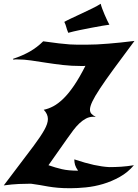

<svg xmlns="http://www.w3.org/2000/svg" viewBox="-36 -963 733 1018"><path d="M33 -651Q84 -668 122.5 -690Q161 -712 193 -744Q243 -737 276.5 -733Q310 -729 334 -727.5Q358 -726 377 -726Q396 -726 419 -726Q449 -726 478 -727.5Q507 -729 538 -731.5Q569 -734 603 -737.5Q637 -741 677 -746Q612 -659 567 -597.5Q522 -536 494 -493.5Q466 -451 453.5 -424.5Q441 -398 441 -382Q441 -368 449 -359.5Q457 -351 472 -343Q468 -343 465 -343.5Q462 -344 459 -344Q438 -344 420 -334.5Q402 -325 385.5 -309.5Q369 -294 353 -273Q337 -252 321 -229L221 -87Q258 -74 292.5 -66Q327 -58 378 -58Q366 -75 362 -88.5Q358 -102 358 -118Q418 -98 462 -88.5Q506 -79 543 -77Q575 -77 606 -79Q637 -81 674 -87Q642 -49 599 -25Q556 -1 510.5 12.5Q465 26 419.5 30.5Q374 35 337 35Q299 35 271 32.5Q243 30 219.5 26Q196 22 174.5 18Q153 14 128 11Q99 11 64 12.5Q29 14 -16 20L142 -189Q180 -240 199 -274Q218 -308 218 -332Q218 -358 196 -381Q221 -386 246.5 -399.5Q272 -413 299.5 -439.5Q327 -466 356 -508.5Q385 -551 417 -614Q412 -613 407.5 -613Q403 -613 398 -613Q342 -613 295.5 -618.5Q249 -624 207.5 -630.5Q166 -637 128.5 -642.5Q91 -648 55 -648Q50 -648 45.5 -648Q41 -648 36 -646ZM305 -847Q317 -854 342.5 -866Q368 -878 397 -891.5Q426 -905 453.5 -918.5Q481 -932 498 -943Q500 -933 506 -917Q512 -901 519 -884.5Q526 -868 533 -853.5Q540 -839 544 -832Q533 -831 507.5 -826.5Q482 -822 450 -816Q418 -810 384.5 -803Q351 -796 326 -789Q318 -808 315.5 -819Q313 -830 305 -847Z"/></svg>

Font: New Rocker
Style: Regular
Weight: 400
Designer: Pablo Impallari, Brenda Gallo, Rodrigo Fuenzalida
Foundry: Pablo Impallari, Brenda Gallo, Rodrigo Fuenzalida
Version: Version 1.000; ttfautohint (v0.93) -l 8 -r 50 -G 200 -x 14 -